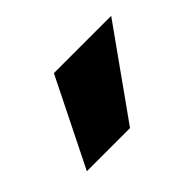

<svg xmlns="http://www.w3.org/2000/svg" viewBox="-52 -840 346 346"><g transform="rotate(-45 121.5 -666.5)"><path d="M97 -750H243L124 -583H14Z"/></g></svg>

Font: Oakes Grotesk Bold
Style: Italic
Weight: 700
Italic angle: -8°
Designer: Samuel Oakes
Foundry: Samuel Oakes
Version: Version 1.000;PS 001.000;hotconv 1.0.88;makeotf.lib2.5.64775